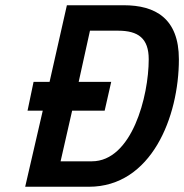

<svg xmlns="http://www.w3.org/2000/svg" viewBox="-20 -712 702 732"><path d="M547 -486C547 -345 483 -97 330 -97H211L255 -290H379L404 -400H280L323 -595H430C507 -595 547 -566 547 -486ZM319 0C557 0 662 -266 662 -486C662 -642 572 -692 452 -692H235L169 -400H108L85 -290H143L76 0H319Z"/></svg>

Font: RazerF5 SemiBold
Style: Italic
Weight: 600
Foundry: Razer Inc.
Version: Version 2